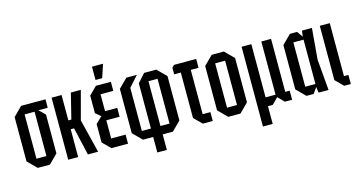

<svg xmlns="http://www.w3.org/2000/svg" viewBox="-89 -1122 3135 1674"><g transform="rotate(-15 1478.0 -285.0)"><path d="M40 -80V-480L120 -560H340V-484H256L310 -430V-80L230 0H120ZM130 -80H220V-480H130Z M395 0V-560H485V-331H512L569 -560H659L590 -302L665 0H573L515 -251H485V0Z M785 0 715 -70V-237L772 -292L725 -332V-490L795 -560H930V-478H815V-326H925V-246H805V-82H935V0ZM805 -610V-730H905L865 -610Z M1248 -76H1330V-480H1248ZM1070 0 990 -80V-480L1070 -560H1165L1080 -465V-76H1162V-484L1230 -560H1340L1420 -480V-80L1340 0H1248V140H1162V0Z M1540 -70V-480H1480V-540L1500 -560H1700V-480H1630V-80H1700V0H1610Z M1760 -80V-480L1840 -560H1950L2030 -480V-80L1950 0H1840ZM1850 -80H1940V-480H1850Z M2110 160V-560H2198V-80H2288V-560H2376V-82H2416V0H2351L2296 -55L2241 0H2198V160Z M2546 0 2466 -80V-480L2546 -560H2611L2648 -507L2655 -560H2745L2721 -280L2745 0H2655L2648 -53L2611 0ZM2556 -80H2648V-480H2556Z M2816 -560H2906V-82H2946V0H2886L2816 -70Z"/></g></svg>

Font: Tektur Condensed
Style: Regular
Weight: 400
Width: 3
Designer: Adam Jagosz
Foundry: Adam Jagosz
Version: Version 1.005;gftools[0.9.30]